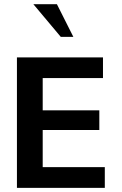

<svg xmlns="http://www.w3.org/2000/svg" viewBox="-20 -904 585 924"><path d="M484.4 0V-99.6H185.5V-278.3H458V-373H185.5V-528.3H475.6V-627.9H61.5V0ZM272.5 -726.6 140.6 -883.8H253.9L333 -726.6Z"/></svg>

Font: Namkio Khamti Book
Style: Bold
Weight: 800
Designer: Debbi Hosken
Foundry: SIL International
Version: Version 3.917